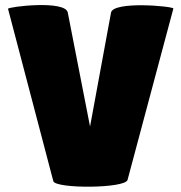

<svg xmlns="http://www.w3.org/2000/svg" viewBox="-20 -721 701 742"><path d="M186 -21C194 9 465 8 473 -26L650 -688C650 -697 417 -718 409 -672L328 -232L242 -672C234 -722 11 -695 11 -687Z"/></svg>

Font: Lilita 2
Style: Regular
Weight: 400
Designer: Juan Montoreano
Foundry: Juan Montoreano
Version: Version 2.001